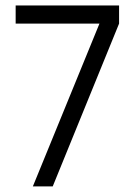

<svg xmlns="http://www.w3.org/2000/svg" viewBox="-20 -668 492 688"><path d="M168.9 0H97.7L336.4 -583.5H36.1V-648.4H406.7V-583.5Z"/></svg>

Font: Potro Sans Bangla
Style: Regular
Weight: 400
Designer: Jayed Ahsan Saad
Foundry: Codepotro
Version: Potro Sans Bangla; Version 0.905